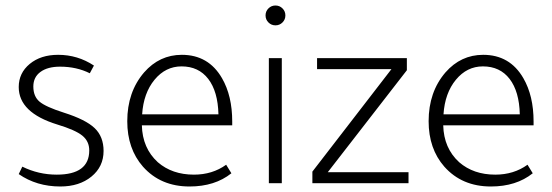

<svg xmlns="http://www.w3.org/2000/svg" viewBox="-20 -665 2005 697"><path d="M306 -399Q258 -423 198 -423Q153 -423 127 -404Q101 -385 101 -351Q101 -315 123.5 -296Q146 -277 212 -256Q291 -231 323.5 -200Q356 -169 356 -117Q356 -60 312 -24Q268 12 199 12Q113 12 48 -33L61 -60Q120 -31 186 -31Q304 -31 304 -119Q304 -152 279 -172.5Q254 -193 188 -213Q48 -256 48 -349Q48 -400 88 -433Q128 -466 191 -466Q262 -466 321 -427Z M823 -210H495Q497 -127 553 -76Q605 -31 684 -31Q751 -31 801 -67L820 -36Q760 12 668 12Q563 12 499 -60Q442 -125 442 -225Q442 -331 503 -402Q559 -466 640 -466Q737 -466 786 -381Q823 -317 823 -224ZM496 -250H773Q771 -333 736 -378.5Q701 -424 639 -424Q581 -424 541 -375.5Q501 -327 496 -250Z M944 -609Q944 -624 954.5 -634.5Q965 -645 980 -645Q995 -645 1005.5 -634.5Q1016 -624 1016 -609Q1016 -594 1005.5 -583.5Q995 -573 980 -573Q965 -573 954.5 -583.5Q944 -594 944 -609ZM1003 -454V0H956V-454Z M1463 0H1114V-42L1401 -414H1131V-454H1457V-410L1170 -40H1463Z M1917 -210H1589Q1591 -127 1647 -76Q1699 -31 1778 -31Q1845 -31 1895 -67L1914 -36Q1854 12 1762 12Q1657 12 1593 -60Q1536 -125 1536 -225Q1536 -331 1597 -402Q1653 -466 1734 -466Q1831 -466 1880 -381Q1917 -317 1917 -224ZM1590 -250H1867Q1865 -333 1830 -378.5Q1795 -424 1733 -424Q1675 -424 1635 -375.5Q1595 -327 1590 -250Z"/></svg>

Font: TajawalTap
Style: Regular
Weight: 300
Designer: Boutros Fonts
Foundry: Created by Boutros International 2017
Version: Version 2.700